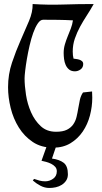

<svg xmlns="http://www.w3.org/2000/svg" viewBox="-20 -728 505 953"><path d="M445 -708Q429 -679 411 -651.5Q393 -624 377.5 -595.5Q362 -567 351.5 -536.5Q341 -506 341 -472Q341 -452 345 -437Q351 -436 359 -435Q367 -434 374.5 -431.5Q382 -429 387.5 -424Q393 -419 393 -410Q393 -393 380 -383.5Q367 -374 352 -374Q334 -374 323 -383Q312 -392 306 -405.5Q300 -419 298 -435Q296 -451 296 -465Q296 -487 302 -507.5Q308 -528 316 -547.5Q324 -567 331.5 -586.5Q339 -606 342 -627Q305 -629 268 -629.5Q231 -630 194 -630Q180 -630 167.5 -611.5Q155 -593 145 -565Q135 -537 127 -502.5Q119 -468 113.5 -435.5Q108 -403 105 -377Q102 -351 102 -339Q102 -303 109 -257.5Q116 -212 134 -171Q152 -130 182 -102Q212 -74 258 -74Q292 -74 312 -84Q332 -94 343.5 -110.5Q355 -127 360 -148Q365 -169 368.5 -190.5Q372 -212 376.5 -232.5Q381 -253 392 -269L437 -274L438 -243Q438 -199 426.5 -155Q415 -111 391 -75.5Q367 -40 330.5 -17.5Q294 5 244 5Q185 5 143 -23Q101 -51 73.5 -95Q46 -139 33 -192Q20 -245 20 -295Q20 -359 39.5 -417Q59 -475 82 -527Q105 -579 124 -624Q143 -669 142 -708Q218 -703 293.5 -705.5Q369 -708 445 -708ZM258 0 238 59Q275 64 296 80Q317 96 317 137Q317 155 308.5 168Q300 181 286.5 189.5Q273 198 257 201.5Q241 205 225 205Q202 205 181 194Q160 183 143 168L149 160Q163 165 176.5 168.5Q190 172 204 172Q226 172 244 159Q262 146 262 122Q262 109 254 100Q246 91 234 85Q222 79 209 75.5Q196 72 186 70L211 0Z"/></svg>

Font: Germanica
Style: Regular
Weight: 400
Designer: Peter Wiegel
Foundry: Peter Wiegel